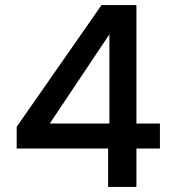

<svg xmlns="http://www.w3.org/2000/svg" viewBox="-20 -740 687 760"><path d="M46 -152V-238L382 -720H520V-251H613V-152H520V0H408V-152ZM413 -604 177 -251H413Z"/></svg>

Font: IBM-Poppins
Style: Poppins-Medium
Weight: 500
Designer: Mike Abbink, Paul van der Laan, Pieter van Rosmalen, Ben Mitchell, Mark Frömberg
Foundry: Bold Monday
Version: Version 1.1